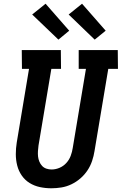

<svg xmlns="http://www.w3.org/2000/svg" viewBox="-20 -1004 654 1032"><path d="M256 8Q224 8 194 1.5Q164 -5 139 -20.5Q114 -36 97 -60.5Q80 -85 72.5 -114.5Q65 -144 65 -175.5Q65 -207 70 -238L136 -634H98L97 -735H307L308 -634H256L187 -222Q185 -207 184 -192Q183 -177 184.5 -163Q186 -149 191.5 -135.5Q197 -122 206.5 -112Q216 -102 229.5 -97.5Q243 -93 257 -93Q279 -93 300 -102Q321 -111 336.5 -128Q352 -145 360 -166.5Q368 -188 371 -209L442 -634H403V-735H613L614 -634H562L488 -192Q484 -166 475 -139Q466 -112 450 -88Q434 -64 412 -45Q390 -26 364 -13.5Q338 -1 310.5 3.5Q283 8 256 8ZM489 -791 349 -926 421 -984 548 -839ZM294 -791 153 -926 225 -984 352 -839Z"/></svg>

Font: Iosevka Etoile
Style: Bold Italic
Weight: 700
Italic angle: -9°
Designer: Belleve Invis
Foundry: Belleve Invis
Version: Version 28.1.0; ttfautohint (v1.8.4)